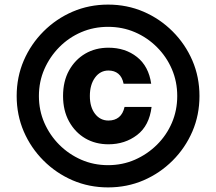

<svg xmlns="http://www.w3.org/2000/svg" viewBox="-20 -705 940 835"><path d="M450 110Q367.5 110 295.8 79.2Q224.2 48.3 169.2 -6.7Q114.2 -61.7 83.3 -133.3Q52.5 -205 52.5 -287.5Q52.5 -370 83.3 -441.7Q114.2 -513.3 169.2 -568.3Q224.2 -623.3 295.8 -654.2Q367.5 -685 450 -685Q532.5 -685 604.2 -654.2Q675.8 -623.3 730.8 -568.3Q785.8 -513.3 816.7 -441.7Q847.5 -370 847.5 -287.5Q847.5 -205 816.7 -133.3Q785.8 -61.7 730.8 -6.7Q675.8 48.3 604.2 79.2Q532.5 110 450 110ZM450 13.3Q512.5 13.3 566.7 -10.4Q620.8 -34.2 662.5 -75.4Q704.2 -116.7 727.5 -170.8Q750.8 -225 750.8 -287.5Q750.8 -350 727.5 -404.2Q704.2 -458.3 662.5 -500Q620.8 -541.7 566.7 -565Q512.5 -588.3 450 -588.3Q387.5 -588.3 333.3 -565Q279.2 -541.7 237.9 -500Q196.7 -458.3 172.9 -404.2Q149.2 -350 149.2 -287.5Q149.2 -225 172.9 -170.8Q196.7 -116.7 237.9 -75.4Q279.2 -34.2 333.3 -10.4Q387.5 13.3 450 13.3ZM451.7 -77.5Q395 -77.5 350.8 -103.3Q306.7 -129.2 280.4 -176.7Q254.2 -224.2 254.2 -287.5Q254.2 -351.7 280.4 -398.8Q306.7 -445.8 350.8 -471.7Q395 -497.5 451.7 -497.5Q525 -497.5 575.8 -457.1Q626.7 -416.7 637.5 -340.8H517.5Q511.7 -370 494.6 -384.2Q477.5 -398.3 451.7 -398.3Q415.8 -398.3 393.3 -367.5Q370.8 -336.7 370.8 -287.5Q370.8 -239.2 393.3 -210Q415.8 -180.8 451.7 -180.8Q479.2 -180.8 497.1 -195.4Q515 -210 521.7 -240H639.2Q629.2 -158.3 576.2 -117.9Q523.3 -77.5 451.7 -77.5Z"/></svg>

Font: Funnel Display Light
Style: Bold
Weight: 700
Version: Version 1.000